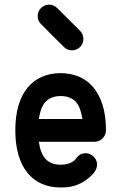

<svg xmlns="http://www.w3.org/2000/svg" viewBox="-20 -831 538 851"><path d="M319.3 -131.3Q326.2 -141.1 336.7 -146.5Q347.2 -151.9 360.4 -151.9Q369.6 -151.9 378.7 -147.9Q387.7 -144 394.8 -137.2Q401.9 -130.4 406 -121.3Q410.2 -112.3 410.2 -101.6Q410.2 -91.3 406.2 -81.8Q402.3 -72.3 396 -64.5Q389.6 -56.6 382.3 -50.3Q375 -43.9 369.6 -39.6Q352.1 -25.4 335.7 -17.8Q319.3 -10.3 304.2 -6.1Q289.1 -2 275.1 -1Q261.2 0 249 0Q201.7 0 164.1 -16.8Q126.5 -33.7 100.8 -65.9Q75.2 -98.1 61.5 -145.3Q47.9 -192.4 47.9 -253.4Q47.9 -316.4 62 -363.8Q76.2 -411.1 102.5 -442.9Q128.9 -474.6 166 -490.7Q203.1 -506.8 249 -506.8Q291 -506.8 327.6 -492.2Q364.3 -477.5 391.4 -446.5Q418.5 -415.5 434.1 -367.4Q449.7 -319.3 449.7 -253.4Q449.7 -242.7 445.6 -233.6Q441.4 -224.6 434.6 -217.5Q427.7 -210.4 418.5 -206.5Q409.2 -202.6 398.9 -202.6H152.3Q155.3 -178.7 162.4 -159.7Q169.4 -140.6 180.9 -127.7Q192.4 -114.7 209.2 -107.9Q226.1 -101.1 249 -101.1Q265.1 -101.1 276.9 -104Q288.6 -106.9 296.6 -111.3Q304.7 -115.7 310.3 -120.8Q315.9 -126 319.3 -131.3ZM177.2 -374.5Q166 -358.9 160.6 -341.3Q155.3 -323.7 152.3 -303.7H345.2Q341.8 -325.2 335.7 -344Q329.6 -362.8 318.6 -376.5Q307.6 -390.1 290.5 -397.7Q273.4 -405.3 249 -405.3Q224.6 -405.3 206.8 -397.2Q189 -389.2 177.2 -374.5ZM162.1 -724.1Q147 -737.3 147 -760.3Q147 -770 150.9 -779.3Q154.8 -788.6 161.6 -795.4Q168.5 -802.2 177.5 -806.4Q186.5 -810.5 197.3 -810.5Q208.5 -810.5 217 -806.6Q225.6 -802.7 233.4 -795.4L335 -694.3Q349.6 -679.7 349.6 -658.2Q349.6 -647.5 345.5 -638.2Q341.3 -628.9 334.5 -622.3Q327.6 -615.7 318.4 -611.8Q309.1 -607.9 299.3 -607.9Q276.9 -607.9 263.2 -623L212.4 -673.3Z"/></svg>

Font: TGL 0-17
Style: Regular
Weight: 400
Designer: Peter Wiegel
Foundry: Peter Wiegel
Version: Version 1.003 2010